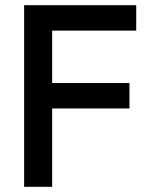

<svg xmlns="http://www.w3.org/2000/svg" viewBox="-20 -720 577 740"><path d="M73 0V-700H505V-602H181V-400H479V-302H181V0Z"/></svg>

Font: Space Grotesk Light Medium
Style: Regular
Weight: 500
Version: Version 2.000